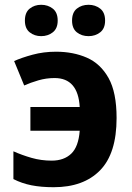

<svg xmlns="http://www.w3.org/2000/svg" viewBox="-20 -772 552 802"><path d="M204 10Q152 10 111.5 2Q71 -6 36 -24V-140Q72 -124 112 -112.5Q152 -101 196 -101Q247 -101 277.5 -130Q308 -159 313 -226H107V-325H313Q306 -446 208 -446Q173 -446 140.5 -436.5Q108 -427 81 -415L39 -517Q70 -531 116 -543.5Q162 -556 214 -556Q286 -556 343 -531Q400 -506 433.5 -446Q467 -386 467 -279Q467 -131 398 -60.5Q329 10 204 10ZM84 -686Q84 -720 104 -736Q124 -752 152 -752Q180 -752 200.5 -736Q221 -720 221 -686Q221 -653 200.5 -637Q180 -621 152 -621Q124 -621 104 -637Q84 -653 84 -686ZM281 -686Q281 -720 301 -736Q321 -752 350 -752Q378 -752 398.5 -736Q419 -720 419 -686Q419 -653 398.5 -637Q378 -621 350 -621Q321 -621 301 -637Q281 -653 281 -686Z"/></svg>

Font: Noto Sans
Style: Bold
Weight: 700
Designer: Monotype Design Team
Foundry: Monotype Imaging Inc.
Version: Version 2.000;GOOG;noto-source:20170915:90ef993387c0; ttfaut